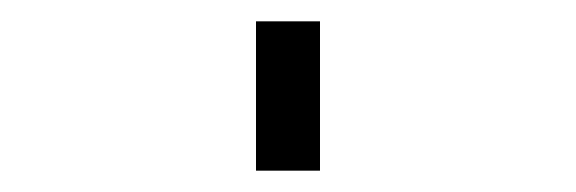

<svg xmlns="http://www.w3.org/2000/svg" viewBox="-20 60 540 180"><path d="M220 220V80H280V220Z"/></svg>

Font: Iosevka SS04 Light
Style: Regular
Weight: 300
Monospace: yes
Designer: Belleve Invis
Foundry: Belleve Invis
Version: Version 19.0.0; ttfautohint (v1.8.4)